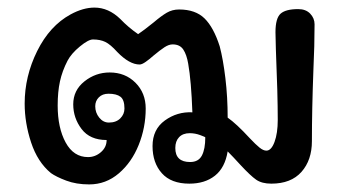

<svg xmlns="http://www.w3.org/2000/svg" viewBox="-20 -479 914 506"><path d="M638 -115Q654 -98 664 -90Q674 -82 682 -82Q695 -82 703.5 -105Q712 -128 712 -163Q712 -230 707 -350L706 -394Q706 -431 719.5 -443Q733 -455 766 -455Q786 -455 797.5 -443Q809 -431 809 -415Q809 -359 806 -296Q802 -190 802 -107Q802 -57 774.5 -26Q747 5 695 5Q670 5 655 -5.5Q640 -16 614 -44Q594 -66 580 -80Q573 -37 546.5 -16Q520 5 479 5Q431 5 406.5 -22.5Q382 -50 382 -94Q382 -138 414.5 -161.5Q447 -185 487 -183Q484 -266 476 -311Q472 -335 463 -348.5Q454 -362 435 -362Q425 -362 413.5 -354.5Q402 -347 384 -332Q374 -323 364 -316Q354 -309 348 -309Q321 -309 289 -342Q271 -362 257.5 -368.5Q244 -375 225 -375Q213 -375 190.5 -356.5Q168 -338 158 -319Q144 -292 138 -264.5Q132 -237 132 -201Q132 -142 153 -103.5Q174 -65 212 -65Q231 -65 246 -78Q261 -91 261 -110Q217 -110 195 -139Q173 -168 173 -204Q173 -241 202.5 -264.5Q232 -288 269 -288Q310 -288 337 -261Q364 -234 364 -193Q364 -143 345.5 -97Q327 -51 293 -22Q259 7 215 7Q181 7 154.5 -3Q128 -13 114 -23Q79 -52 62 -103.5Q45 -155 45 -206Q45 -278 78 -344.5Q111 -411 166 -441Q199 -459 229 -459Q266 -459 297 -429Q318 -407 344 -389Q359 -399 385 -420Q405 -437 419.5 -445.5Q434 -454 452 -454Q495 -454 519 -430.5Q543 -407 559 -357Q568 -323 574 -273Q580 -223 580 -169Q603 -153 638 -115ZM231 -199Q231 -182 241.5 -169Q252 -156 267 -156Q286 -156 297 -167Q308 -178 308 -193Q308 -216 297.5 -224Q287 -232 266 -232Q250 -232 240.5 -222.5Q231 -213 231 -199ZM521 -117Q521 -118 507.5 -123Q494 -128 480 -128Q462 -128 452 -117.5Q442 -107 442 -89Q442 -52 481 -52Q503 -52 512 -69Q521 -86 521 -117Z"/></svg>

Font: Itim
Style: Regular
Weight: 400
Designer: Suppakit Chalermlarp
Version: Version 1.002g